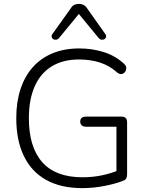

<svg xmlns="http://www.w3.org/2000/svg" viewBox="-20 -963 762 991"><path d="M405 8Q294 8 218 -34.5Q142 -77 103 -158Q64 -239 64 -353Q64 -437 86 -503.5Q108 -570 149.5 -616.5Q191 -663 251.5 -688Q312 -713 389 -713Q456 -713 516 -694Q576 -675 620 -634Q629 -626 631 -617.5Q633 -609 630 -600.5Q627 -592 620.5 -586.5Q614 -581 605.5 -580.5Q597 -580 587 -587Q546 -624 496.5 -640Q447 -656 388 -656Q305 -656 247 -620.5Q189 -585 159 -517Q129 -449 129 -353Q129 -204 198 -126Q267 -48 406 -48Q458 -48 506 -58Q554 -68 596 -86L581 -44V-309H423Q409 -309 401.5 -316.5Q394 -324 394 -336Q394 -348 401.5 -354.5Q409 -361 423 -361H608Q622 -361 629 -353.5Q636 -346 636 -333V-64Q636 -52 632.5 -44Q629 -36 620 -32Q580 -15 520.5 -3.5Q461 8 405 8ZM285 -767Q278 -759 269.5 -758Q261 -757 254.5 -761Q248 -765 246.5 -772.5Q245 -780 251 -788L346 -921Q354 -934 364.5 -938.5Q375 -943 387 -943Q399 -943 409.5 -938.5Q420 -934 429 -921L523 -788Q529 -780 527.5 -772.5Q526 -765 519.5 -761Q513 -757 504.5 -758Q496 -759 489 -767L387 -891Z"/></svg>

Font: Nunito ExtraLight Light
Style: Regular
Weight: 300
Version: Version 3.602